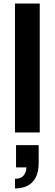

<svg xmlns="http://www.w3.org/2000/svg" viewBox="-20 -743 307 1077"><path d="M64 0V-723H203V0ZM64 314V260Q97 260 112.5 241.5Q128 223 128 196H70V71H197V169Q197 222 179.5 254Q162 286 132 300Q102 314 64 314Z"/></svg>

Font: Archivo SemiBold
Style: Bold
Weight: 700
Version: Version 2.001